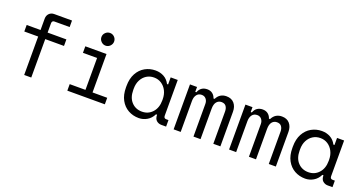

<svg xmlns="http://www.w3.org/2000/svg" viewBox="-39 -1346 3751 1991"><g transform="rotate(20 1836.0 -350.0)"><path d="M235 0V-424H82V-496H235V-622Q235 -656 256.5 -678Q278 -700 312 -700H508V-628H340Q313 -628 313 -598V-496H520V-424H313V0Z M923 -574Q895 -574 874 -595Q853 -616 853 -644Q853 -673 874 -693.5Q895 -714 923 -714Q952 -714 972.5 -693.5Q993 -673 993 -644Q993 -616 972.5 -595Q952 -574 923 -574ZM711 0V-72H885V-424H729V-496H963V-72H1125V0Z M1503 14Q1438 14 1385.5 -15.5Q1333 -45 1302 -101.5Q1271 -158 1271 -240V-256Q1271 -337 1302 -394Q1333 -451 1385.5 -480.5Q1438 -510 1501 -510Q1552 -510 1593.5 -487.5Q1635 -465 1659 -418H1671V-496H1749V-102Q1749 -72 1776 -72H1801V0H1748Q1717 0 1694 -20Q1671 -40 1671 -84H1659Q1635 -35 1592.5 -10.5Q1550 14 1503 14ZM1511 -60Q1581 -60 1626 -110Q1671 -160 1671 -242V-254Q1671 -307 1650 -348Q1629 -389 1593 -412.5Q1557 -436 1511 -436Q1465 -436 1429 -413.5Q1393 -391 1372 -350.5Q1351 -310 1351 -256V-240Q1351 -156 1396 -108Q1441 -60 1511 -60Z M1884 0V-496H1962V-442H1974Q1987 -477 2012 -493.5Q2037 -510 2071 -510Q2107 -510 2130.5 -491Q2154 -472 2163 -442H2175Q2209 -510 2283 -510Q2339 -510 2369.5 -474.5Q2400 -439 2400 -382V0H2322V-356Q2322 -391 2306 -413.5Q2290 -436 2255 -436Q2222 -436 2201.5 -411Q2181 -386 2181 -336V0H2103V-360Q2103 -393 2085 -414.5Q2067 -436 2037 -436Q2001 -436 1981.5 -410Q1962 -384 1962 -342V0Z M2496 0V-496H2574V-442H2586Q2599 -477 2624 -493.5Q2649 -510 2683 -510Q2719 -510 2742.5 -491Q2766 -472 2775 -442H2787Q2821 -510 2895 -510Q2951 -510 2981.5 -474.5Q3012 -439 3012 -382V0H2934V-356Q2934 -391 2918 -413.5Q2902 -436 2867 -436Q2834 -436 2813.5 -411Q2793 -386 2793 -336V0H2715V-360Q2715 -393 2697 -414.5Q2679 -436 2649 -436Q2613 -436 2593.5 -410Q2574 -384 2574 -342V0Z M3339 14Q3274 14 3221.5 -15.5Q3169 -45 3138 -101.5Q3107 -158 3107 -240V-256Q3107 -337 3138 -394Q3169 -451 3221.5 -480.5Q3274 -510 3337 -510Q3388 -510 3429.5 -487.5Q3471 -465 3495 -418H3507V-496H3585V-102Q3585 -72 3612 -72H3637V0H3584Q3553 0 3530 -20Q3507 -40 3507 -84H3495Q3471 -35 3428.5 -10.5Q3386 14 3339 14ZM3347 -60Q3417 -60 3462 -110Q3507 -160 3507 -242V-254Q3507 -307 3486 -348Q3465 -389 3429 -412.5Q3393 -436 3347 -436Q3301 -436 3265 -413.5Q3229 -391 3208 -350.5Q3187 -310 3187 -256V-240Q3187 -156 3232 -108Q3277 -60 3347 -60Z"/></g></svg>

Font: Space Mono
Style: Regular
Weight: 400
Monospace: yes
Designer: Colophon Foundry + Benjamin Critton
Foundry: Colophon Foundry & Benjamin Critton
Version: Version 1.003; ttfautohint (v1.8.4.7-5d5b)